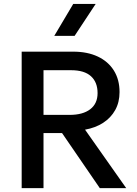

<svg xmlns="http://www.w3.org/2000/svg" viewBox="-20 -965 704 985"><path d="M91.2 0V-700H355.7Q428.3 -700 481.8 -674.8Q535.2 -649.6 564.2 -603.1Q593.3 -556.5 593.3 -492.6Q593.3 -440.4 571.1 -400.5Q548.9 -360.6 509 -334.8Q469.2 -309.1 416.3 -299.8L627.4 0H491.9L298.4 -282.2H203.2V0ZM203.2 -375.6H337.2Q404.9 -375.6 442.8 -404.5Q480.6 -433.4 480.6 -487.4Q480.6 -543.1 446.7 -573.9Q412.8 -604.8 345.1 -604.8H203.2ZM258.4 -780.9 355.7 -944.8H470.8L362.7 -780.9Z"/></svg>

Font: Geologica-Sharp
Style: Regular
Weight: 100
Designer: Sindre Bremnes, Frode Helland
Foundry: Monokrom Skriftforlag AS
Version: Version 1.010;gftools[0.9.28]